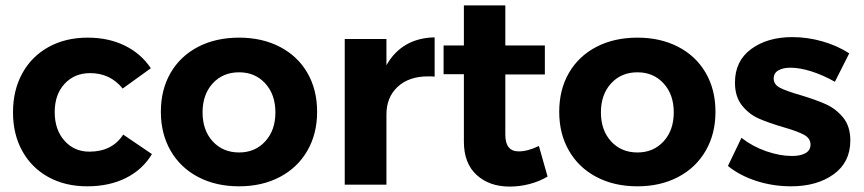

<svg xmlns="http://www.w3.org/2000/svg" viewBox="-20 -682 3189 709"><path d="M313 -412Q255 -412 218.5 -372.5Q182 -333 182 -268Q182 -203 218 -162.5Q254 -122 310 -122Q394 -122 435 -185L541 -113Q507 -56 445.5 -25Q384 6 302 6Q221 6 159 -28Q97 -62 62.5 -124Q28 -186 28 -267Q28 -349 62.5 -411.5Q97 -474 159.5 -508.5Q222 -543 304 -543Q381 -543 441 -513.5Q501 -484 537 -430L433 -355Q387 -412 313 -412Z M1151 -269Q1151 -188 1115 -125.5Q1079 -63 1013.5 -28.5Q948 6 863 6Q777 6 711.5 -28.5Q646 -63 610 -125.5Q574 -188 574 -269Q574 -351 610 -413Q646 -475 711.5 -509Q777 -543 863 -543Q948 -543 1013.5 -509Q1079 -475 1115 -413Q1151 -351 1151 -269ZM728 -267Q728 -201 765.5 -160Q803 -119 863 -119Q922 -119 959.5 -160Q997 -201 997 -267Q997 -333 959.5 -374Q922 -415 863 -415Q803 -415 765.5 -374Q728 -333 728 -267Z M1585 -544V-399Q1577 -400 1561 -400Q1490 -400 1448.5 -361.5Q1407 -323 1407 -259V0H1253V-538H1407V-441Q1435 -491 1480 -517Q1525 -543 1585 -544Z M2002 -30Q1972 -12 1935.5 -2.5Q1899 7 1862 7Q1787 7 1740 -36Q1693 -79 1693 -159V-408H1618V-514H1693V-662H1846V-514H1992V-407H1846V-185Q1846 -123 1895 -123Q1929 -123 1970 -143Z M2622 -269Q2622 -188 2586 -125.5Q2550 -63 2484.5 -28.5Q2419 6 2334 6Q2248 6 2182.5 -28.5Q2117 -63 2081 -125.5Q2045 -188 2045 -269Q2045 -351 2081 -413Q2117 -475 2182.5 -509Q2248 -543 2334 -543Q2419 -543 2484.5 -509Q2550 -475 2586 -413Q2622 -351 2622 -269ZM2199 -267Q2199 -201 2236.5 -160Q2274 -119 2334 -119Q2393 -119 2430.5 -160Q2468 -201 2468 -267Q2468 -333 2430.5 -374Q2393 -415 2334 -415Q2274 -415 2236.5 -374Q2199 -333 2199 -267Z M2899 -432Q2871 -432 2854 -422Q2837 -412 2837 -392Q2837 -370 2860 -358Q2883 -346 2935 -331Q2992 -314 3029 -297.5Q3066 -281 3093 -248.5Q3120 -216 3120 -163Q3120 -83 3058.5 -38.5Q2997 6 2901 6Q2835 6 2774 -13.5Q2713 -33 2668 -69L2718 -173Q2759 -141 2809.5 -123.5Q2860 -106 2905 -106Q2936 -106 2954.5 -116.5Q2973 -127 2973 -148Q2973 -171 2949.5 -184Q2926 -197 2874 -212Q2819 -228 2782.5 -244Q2746 -260 2720 -292.5Q2694 -325 2694 -377Q2694 -457 2754 -501Q2814 -545 2906 -545Q2961 -545 3016 -529.5Q3071 -514 3116 -485L3063 -380Q3019 -405 2976 -418.5Q2933 -432 2899 -432Z"/></svg>

Font: Montserrat SemiBold
Style: Regular
Weight: 600
Designer: Julieta Ulanovsky
Foundry: Julieta Ulanovsky
Version: Version 6.001